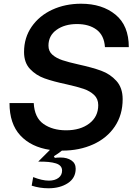

<svg xmlns="http://www.w3.org/2000/svg" viewBox="-20 -795 729 1030"><path d="M638 -263Q638 -179 596 -116.5Q554 -54 480 -20.5Q406 13 314 13H312Q294 28 269 43L274 52Q286 50 305 50Q340 50 363 65.5Q386 81 386 110Q386 160 344 187.5Q302 215 240 215Q193 215 150 201L158 155Q206 174 242 174Q274 174 293.5 159.5Q313 145 313 120Q313 92 280 81.5Q247 71 185 72L248 9Q147 -6 89 -68.5Q31 -131 31 -242H161Q165 -164 213.5 -130Q262 -96 335 -96Q411 -96 459 -132.5Q507 -169 507 -231Q507 -265 484.5 -286Q462 -307 428 -318.5Q394 -330 336 -343Q265 -358 219 -374.5Q173 -391 141 -425Q109 -459 109 -516Q109 -593 150 -652Q191 -711 260.5 -743Q330 -775 415 -775Q528 -775 599.5 -716.5Q671 -658 671 -542H543Q539 -605 498.5 -635.5Q458 -666 393 -666Q327 -666 283.5 -635Q240 -604 240 -550Q240 -520 261 -501.5Q282 -483 315 -472Q348 -461 402 -449Q475 -433 523 -415.5Q571 -398 604.5 -361Q638 -324 638 -263Z"/></svg>

Font: Open Sauce One SemiBold Italic
Style: Regular
Weight: 600
Italic angle: -10°
Designer: Alfredo Marco Pradil
Foundry: Creative Sauce Fz LLC
Version: Version 1.477